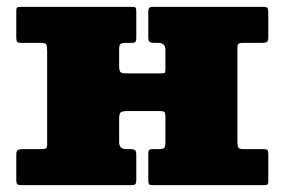

<svg xmlns="http://www.w3.org/2000/svg" viewBox="-20 -540 830 560"><path d="M672.5 -127.5Q672.5 -114.5 675 -109.8Q677.5 -105 690.5 -105H749.5Q758 -105 760.2 -101.8Q762.5 -98.5 762.5 -90V-11Q762.5 -3 759 -1.5Q755.5 0 747 0H423.5Q415.5 0 414 -3.8Q412.5 -7.5 412.5 -15.5V-90.5Q412.5 -99 414.8 -102Q417 -105 425 -105H442.5Q454.5 -105 458.5 -108.2Q462.5 -111.5 462.5 -124.5V-200.5Q462.5 -209.5 459.8 -212.8Q457 -216 447 -216H352Q337 -216 332.2 -212.5Q327.5 -209 327.5 -193V-125.5Q327.5 -105 348.5 -105H360Q370 -105 373.8 -102Q377.5 -99 377.5 -88V-15Q377.5 -6 374.8 -3Q372 0 363.5 0H41.5Q32.5 0 30 -3.2Q27.5 -6.5 27.5 -16V-89Q27.5 -99.5 31.8 -102.2Q36 -105 45.5 -105H100.5Q110.5 -105 114 -107.2Q117.5 -109.5 117.5 -119V-392.5Q117.5 -405.5 115 -410.2Q112.5 -415 99.5 -415H40.5Q32.5 -415 30 -418.2Q27.5 -421.5 27.5 -430V-509Q27.5 -517.5 31.2 -518.8Q35 -520 43 -520H366.5Q374.5 -520 376 -516.5Q377.5 -513 377.5 -504.5V-429.5Q377.5 -421.5 375.2 -418.2Q373 -415 365 -415H347.5Q335.5 -415 331.5 -411.8Q327.5 -408.5 327.5 -395.5V-347.5Q327.5 -335 330.8 -330.5Q334 -326 347.5 -326H447.5Q459 -326 460.8 -328Q462.5 -330 462.5 -341V-394.5Q462.5 -415 441.5 -415H430Q420 -415 416.2 -418Q412.5 -421 412.5 -432V-505Q412.5 -514 415.2 -517Q418 -520 426.5 -520H748.5Q757.5 -520 760 -516.8Q762.5 -513.5 762.5 -504V-431Q762.5 -420.5 758.5 -417.8Q754.5 -415 744.5 -415H689.5Q680 -415 676.2 -412.8Q672.5 -410.5 672.5 -401Z"/></svg>

Font: Besley* Fatface
Style: Regular
Weight: 900
Designer: Owen Earl
Foundry: indestructible type*
Version: Version 3.000; ttfautohint (v1.8.3)